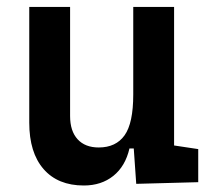

<svg xmlns="http://www.w3.org/2000/svg" viewBox="-20 -538 626 567"><path d="M227.5 9.8Q150.9 9.8 108.6 -38.8Q66.4 -87.4 66.4 -175.8V-517.6H187V-195.3Q187 -150.9 209.2 -126.7Q231.4 -102.5 271.5 -102.5Q322.3 -102.5 347.9 -138.4Q373.5 -174.3 373.5 -258.8V-517.6H494.1V-108.4L565.4 -97.7V0L382.3 4.9L375 -99.6H362.3Q350.1 -46.9 314.7 -18.6Q279.3 9.8 227.5 9.8Z"/></svg>

Font: Cascadia Mono NF SemiBold
Style: Regular
Weight: 600
Monospace: yes
Designer: Aaron Bell
Foundry: Saja Typeworks
Version: Version 2404.023; ttfautohint (v1.8.4)